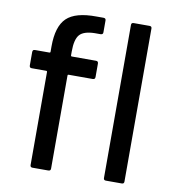

<svg xmlns="http://www.w3.org/2000/svg" viewBox="-79 -770 758 840"><g transform="rotate(10 299.5 -350.0)"><path d="M111 -10V-424Q111 -428 107 -428H42Q32 -428 32 -439V-498Q32 -509 42 -509H107Q111 -509 111 -513V-537Q111 -626 150 -663.5Q189 -701 282 -700H313Q324 -700 324 -690V-637Q324 -627 313 -627H287Q238 -626 220 -605Q202 -584 202 -531V-513Q202 -509 206 -509H314Q324 -509 324 -498V-439Q324 -428 314 -428H206Q202 -428 202 -424V-10Q202 0 191 0H121Q111 0 111 -10ZM437 -10V-690Q437 -700 447 -700H518Q528 -700 528 -690V-10Q528 0 518 0H447Q437 0 437 -10Z"/></g></svg>

Font: Barlow GEO Medium
Style: Regular
Weight: 500
Designer: Jeremy Tribby
Foundry: Tribby Type
Version: Version 1.408